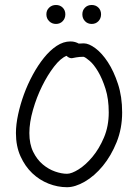

<svg xmlns="http://www.w3.org/2000/svg" viewBox="-20 -742 548 782"><path d="M252.9 -34.2Q271.5 -34.2 300.3 -52.2Q329.1 -70.3 356.4 -103Q383.8 -135.7 403.3 -181.6Q422.9 -227.5 422.9 -284.2Q422.9 -338.9 409.7 -380.4Q396.5 -421.9 379.4 -450.7Q362.3 -479.5 345.2 -494.1Q328.1 -508.8 320.3 -510.7Q303.7 -510.7 290.5 -508.3Q277.3 -505.9 272.5 -504.9Q260.7 -504.9 251 -514.6Q226.6 -504.9 200.2 -470.7Q173.8 -436.5 151.4 -391.1Q128.9 -345.7 114.3 -294.4Q99.6 -243.2 99.6 -200.2Q99.6 -155.3 115.2 -123.5Q130.9 -91.8 154.3 -72.3Q177.7 -52.7 204.1 -43.5Q230.5 -34.2 252.9 -34.2ZM321.3 -565.4Q341.8 -565.4 368.7 -545.4Q395.5 -525.4 419.4 -488.8Q443.4 -452.1 460.4 -400.4Q477.5 -348.6 477.5 -284.2Q477.5 -218.8 455.1 -163.1Q432.6 -107.4 398.9 -66.4Q365.2 -25.4 325.7 -2.4Q286.1 20.5 252.9 20.5Q214.8 20.5 177.7 5.9Q140.6 -8.8 111.3 -36.6Q82 -64.5 63.5 -105.5Q44.9 -146.5 44.9 -200.2Q44.9 -234.4 53.7 -275.4Q62.5 -316.4 77.6 -357.9Q92.8 -399.4 113.8 -438Q134.8 -476.6 159.2 -506.8Q183.6 -537.1 210.9 -555.2Q238.3 -573.2 266.6 -573.2Q277.3 -573.2 285.6 -570.8Q293.9 -568.4 300.8 -564.5Q305.7 -564.5 310.5 -564.9Q315.4 -565.4 321.3 -565.4ZM208 -721.7Q224.6 -721.7 235.4 -710.9Q246.1 -700.2 246.1 -683.6Q246.1 -667 235.4 -655.8Q224.6 -644.5 208 -644.5Q191.4 -644.5 180.2 -655.8Q168.9 -667 168.9 -683.6Q168.9 -700.2 180.2 -710.9Q191.4 -721.7 208 -721.7ZM353.5 -721.7Q370.1 -721.7 380.9 -710.9Q391.6 -700.2 391.6 -683.6Q391.6 -667 380.9 -655.8Q370.1 -644.5 353.5 -644.5Q336.9 -644.5 326.2 -655.8Q315.4 -667 315.4 -683.6Q315.4 -700.2 326.2 -710.9Q336.9 -721.7 353.5 -721.7Z"/></svg>

Font: Coming Soon
Style: Regular
Weight: 400
Designer: Dathan Boardman
Foundry: Open Window
Version: Version 1.002